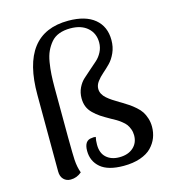

<svg xmlns="http://www.w3.org/2000/svg" viewBox="-110 -821 826 923"><g transform="rotate(-15 302.5 -359.5)"><path d="M128.9 9.8Q107.4 9.8 93.8 -4.4Q80.1 -18.6 80.1 -43.9L79.1 -423.8Q77.6 -731 314 -731Q399.9 -731 445.6 -692.9Q491.2 -654.8 491.2 -587.9Q491.2 -553.2 478.5 -524.9Q465.8 -496.6 448 -478.5Q430.2 -460.4 412.4 -445.1Q394.5 -429.7 381.8 -412.6Q369.1 -395.5 369.1 -377Q369.1 -363.3 375.5 -351.3Q381.8 -339.4 393.8 -328.9Q405.8 -318.4 419.7 -309.3Q433.6 -300.3 452.1 -289.1Q454.6 -287.6 456.1 -286.9Q457.5 -286.1 459.7 -284.7Q461.9 -283.2 463.9 -282.2Q483.9 -270 496.3 -261.5Q508.8 -252.9 524.9 -238.8Q541 -224.6 550 -210.7Q559.1 -196.8 565.4 -177Q571.8 -157.2 571.8 -134.8Q571.8 -106 562 -80.6Q552.2 -55.2 531.7 -33.9Q511.2 -12.7 475.3 -0.2Q439.5 12.2 392.1 12.2Q314.9 12.2 277.6 -19.5Q240.2 -51.3 240.2 -103Q240.2 -155.3 278.8 -157.2Q286.6 -159.2 297.9 -157.2Q293.9 -142.1 293.9 -119.1Q293.9 -77.1 318.4 -55.2Q342.8 -33.2 382.8 -33.2Q426.3 -33.2 452.1 -56.2Q478 -79.1 478 -117.2Q478 -133.8 472.4 -148.4Q466.8 -163.1 459.7 -172.6Q452.6 -182.1 438.7 -192.9Q424.8 -203.6 416 -208.7Q407.2 -213.9 390.1 -223.1Q361.3 -239.3 344 -250.7Q326.7 -262.2 310.5 -278.1Q294.4 -293.9 287.1 -312.3Q279.8 -330.6 279.8 -354Q279.8 -381.8 291 -405.3Q302.2 -428.7 319.1 -444.1Q335.9 -459.5 355.5 -476.3Q375 -493.2 391.8 -508.1Q408.7 -522.9 419.9 -544.7Q431.2 -566.4 431.2 -591.8Q431.2 -637.2 399.9 -665Q368.7 -692.9 314 -692.9Q282.2 -692.9 257.8 -683.6Q233.4 -674.3 217.8 -655.8Q202.1 -637.2 191.9 -615.2Q181.6 -593.3 176.5 -562Q171.4 -530.8 169.7 -502.2Q168 -473.6 168 -436Q168 -121.1 170.9 -77.1Q173.3 -39.6 184.1 -11.2Q159.7 9.8 128.9 9.8Z"/></g></svg>

Font: Arima Madurai Medium
Style: Regular
Weight: 500
Designer: Joana Correia and Natanael Gama
Foundry: NDISCOVER
Version: Version 1.019;PS 001.019;hotconv 1.0.88;makeotf.lib2.5.64775